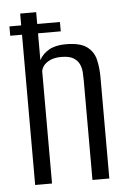

<svg xmlns="http://www.w3.org/2000/svg" viewBox="-48 -667 467 703"><g transform="rotate(-5 185.0 -315.0)"><path d="M52.8 0V-630H111.6V-453.7Q124.3 -477.3 148.2 -490.4Q172 -503.6 209 -503.6Q261.6 -503.6 286.3 -485.4Q311 -467.2 318.2 -437.5Q325.4 -407.7 325.4 -372.6V0H263.4V-364.4Q263.4 -379.3 262.4 -395.7Q261.4 -412.1 254.8 -426.2Q248.2 -440.4 232.9 -449.5Q217.7 -458.7 188.9 -458.7Q162.8 -458.7 146.3 -450.3Q129.7 -442 122.5 -431.2Q115.4 -420.3 114.8 -412.2V0ZM9.5 -552.3V-586.6H195.2V-552.3Z"/></g></svg>

Font: Alumni Sans SC Thin
Style: Regular
Weight: 100
Designer: Robert E. Leuschke
Foundry: Robert E. Leuschke
Version: Version 1.018